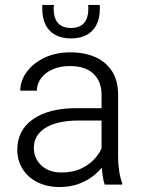

<svg xmlns="http://www.w3.org/2000/svg" viewBox="-20 -751 579 781"><path d="M393.1 -365.7Q393.1 -419.9 359.9 -451.2Q326.7 -482.4 263.7 -482.4Q224.6 -482.4 194.3 -469Q164.1 -455.6 147 -432.6Q129.9 -409.7 129.9 -382.3H62.5Q62.5 -421.9 88.1 -457.5Q113.8 -493.2 159.7 -515.6Q205.6 -538.1 267.1 -538.1Q323.7 -538.1 367.4 -518.8Q411.1 -499.5 435.8 -461.2Q460.4 -422.9 460.4 -364.7V-111.8Q460.4 -85 464.8 -55.4Q469.2 -25.9 477.1 -6.3V0H405.8Q399.9 -17.1 396.5 -43.5Q393.1 -69.8 393.1 -93.8ZM407.2 -260.7H300.3Q213.9 -260.7 165.8 -231.4Q117.7 -202.1 117.7 -148.9Q117.7 -107.4 147.9 -78.4Q178.2 -49.3 231.4 -49.3Q277.8 -49.3 313.7 -67.1Q349.6 -85 372.3 -113.5Q395 -142.1 401.9 -173.8L430.7 -137.2Q425.3 -114.3 408.9 -88.9Q392.6 -63.5 366.2 -41Q339.8 -18.6 304 -4.4Q268.1 9.8 223.1 9.8Q170.9 9.8 131.8 -10Q92.8 -29.8 71.5 -64.5Q50.3 -99.1 50.3 -141.6Q50.3 -221.7 114.7 -266.4Q179.2 -311 290.5 -311H407.2ZM269 -594.7Q233.4 -594.7 207 -607.9Q180.7 -621.1 166.3 -648.4Q151.9 -675.8 151.9 -717.3Q151.9 -720.7 151.9 -724.1Q151.9 -727.5 152.3 -731H199.7Q199.2 -727.5 198.7 -724.1Q198.2 -720.7 198.2 -717.3Q198.2 -690.4 206.1 -672.6Q213.9 -654.8 229.7 -646Q245.6 -637.2 269 -637.2Q292.5 -637.2 308.1 -646Q323.7 -654.8 331.5 -672.6Q339.4 -690.4 339.4 -717.3Q339.4 -720.7 339.1 -724.1Q338.9 -727.5 338.4 -731H385.3Q385.7 -727.5 386 -724.1Q386.2 -720.7 386.2 -717.3Q386.2 -675.8 371.6 -648.4Q356.9 -621.1 330.6 -607.9Q304.2 -594.7 269 -594.7Z"/></svg>

Font: Heebo Light
Style: Regular
Weight: 300
Designer: Oded Ezer
Foundry: Ezer Type House
Version: Version 3.100